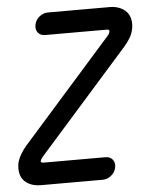

<svg xmlns="http://www.w3.org/2000/svg" viewBox="-53 -769 637 812"><g transform="rotate(-5 265.5 -362.5)"><path d="M161 -631Q141 -631 130.5 -644.5Q120 -658 124 -678Q128 -698 144.5 -711.5Q161 -725 181 -725H443Q466 -725 484.5 -717.5Q503 -710 514.5 -697Q526 -684 530 -664.5Q534 -645 529 -622Q525 -603 514.5 -586Q504 -569 491 -554L106 -119Q102 -114 99.5 -110Q97 -106 96 -102Q94 -94 108 -94H370Q390 -94 400.5 -80.5Q411 -67 407 -47Q403 -27 386.5 -13.5Q370 0 350 0H88Q66 0 48 -6.5Q30 -13 17.5 -26Q5 -39 1 -58Q-3 -77 1 -101Q6 -120 16.5 -138Q27 -156 40 -171L425 -606Q431 -613 433 -621Q435 -631 423 -631Z"/></g></svg>

Font: VDS
Style: Italic
Weight: 400
Designer: artmaker
Foundry: artmaker
Version: Version 1.000 2009 initial release